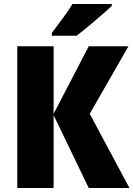

<svg xmlns="http://www.w3.org/2000/svg" viewBox="-20 -947 672 967"><path d="M345 -927Q325 -893 295.5 -854Q266 -815 241 -781V-767H366Q405 -797 459.5 -843.5Q514 -890 543 -917V-927ZM432 -374 627 -714H427L250 -374V-714H67V0H250V-367L427 0H632Z"/></svg>

Font: Noto Sans UI SemiCondensed Black
Style: Regular
Weight: 900
Width: 4
Designer: Monotype Design Team
Foundry: Monotype Imaging Inc.
Version: 1.001